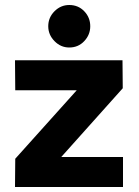

<svg xmlns="http://www.w3.org/2000/svg" viewBox="-20 -749 556 768"><path d="M40 -1 41 -114 287 -388H41L40 -508H470L471 -396L225 -121H472V-1ZM257 -559Q223 -559 198 -584.5Q173 -610 173 -644Q173 -679 198 -704Q223 -729 257 -729Q293 -729 317 -704Q341 -679 341 -644Q341 -610 317 -584.5Q293 -559 257 -559Z"/></svg>

Font: Inclusive Sans
Style: Bold
Weight: 700
Designer: Olivia King
Foundry: Olivia King
Version: Version 2.004